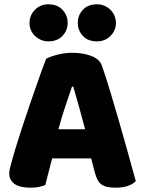

<svg xmlns="http://www.w3.org/2000/svg" viewBox="-20 -861 667 891"><path d="M194 -588Q211 -598 245.5 -607Q280 -616 315 -616Q365 -616 403.5 -601.5Q442 -587 453 -556Q471 -504 492 -435Q513 -366 534 -292.5Q555 -219 575 -147.5Q595 -76 610 -21Q598 -7 574 1.5Q550 10 517 10Q493 10 476.5 6Q460 2 449.5 -6Q439 -14 432.5 -27Q426 -40 421 -57L403 -126H222Q214 -96 206 -64Q198 -32 190 -2Q176 3 160.5 6.5Q145 10 123 10Q72 10 47.5 -7.5Q23 -25 23 -56Q23 -70 27 -84Q31 -98 36 -117Q43 -144 55.5 -184Q68 -224 83 -270.5Q98 -317 115 -366Q132 -415 147 -458.5Q162 -502 174.5 -536Q187 -570 194 -588ZM314 -459Q300 -417 282.5 -365.5Q265 -314 251 -261H375Q361 -315 346.5 -366.5Q332 -418 320 -459ZM117 -755Q117 -790 142 -815.5Q167 -841 204 -841Q246 -841 270 -815.5Q294 -790 294 -755Q294 -720 270 -694.5Q246 -669 204 -669Q186 -669 170 -676Q154 -683 142 -694.5Q130 -706 123.5 -721.5Q117 -737 117 -755ZM341 -755Q341 -790 364.5 -815.5Q388 -841 430 -841Q449 -841 465 -834Q481 -827 493 -815Q505 -803 511.5 -787.5Q518 -772 518 -755Q518 -720 493 -694.5Q468 -669 430 -669Q388 -669 364.5 -694.5Q341 -720 341 -755Z"/></svg>

Font: Baloo Chettan
Style: Regular
Weight: 400
Designer: Maithili Shingre and Ek Type
Foundry: Ek Type
Version: Version 1.443;PS 1.000;hotconv 16.6.51;makeotf.lib2.5.65220;